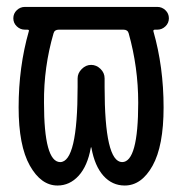

<svg xmlns="http://www.w3.org/2000/svg" viewBox="-20 -540 540 569"><path d="M138.7 -441.4Q109.4 -340.8 110.4 -235.4Q110.4 -60.5 158.2 -59.6Q210 -59.6 210 -282.2V-307.6Q210 -323.2 222.2 -335.4Q234.4 -347.7 250 -347.7Q265.6 -347.7 277.8 -335.9Q290 -324.2 290 -307.6V-282.2Q290 -60.5 341.8 -59.6Q389.6 -59.6 389.6 -235.4Q389.6 -340.8 361.3 -441.4Q358.4 -452.1 345.7 -452.1H154.3Q141.6 -452.1 138.7 -441.4ZM53.7 -452.1Q40 -452.1 29.8 -461.9Q19.5 -471.7 19.5 -485.8Q19.5 -500 29.8 -509.8Q40 -519.5 53.7 -519.5H446.3Q460 -519.5 470.2 -509.8Q480.5 -500 480.5 -485.8Q480.5 -471.7 470.2 -461.9Q460 -452.1 446.3 -452.1H439.5Q433.6 -452.1 434.6 -447.3Q464.8 -341.8 464.8 -221.7Q464.8 -107.4 432.1 -48.8Q399.4 9.8 349.6 9.8Q312.5 9.8 286.6 -19Q260.7 -47.9 251 -101.6Q251 -103.5 250 -103.5Q249 -103.5 249 -101.6Q239.3 -47.9 212.9 -19Q186.5 9.8 150.4 9.8Q101.6 9.8 68.4 -49.3Q35.2 -108.4 35.2 -221.7Q35.2 -341.8 65.4 -447.3Q67.4 -452.1 60.5 -452.1Z"/></svg>

Font: Rounded-X Mgen+ 1m regular
Style: Regular
Weight: 400
Designer: [Source Han Sans]
Ryoko NISHIZUKA  (kana & ideographs); Paul D. Hunt (Latin, Greek & Cyrillic); Wenlong ZHANG  (bopomofo
Version: Version 1.059.20150602